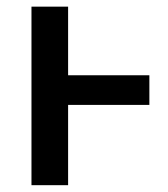

<svg xmlns="http://www.w3.org/2000/svg" viewBox="-20 -542 494 563"><path d="M418 -321.3V-234.4H179.7V1H72.3V-522.5H179.7V-321.3Z"/></svg>

Font: Gen Shin Gothic Medium
Style: Regular
Weight: 500
Designer: [Source Han Sans]
Ryoko NISHIZUKA  (kana & ideographs); Paul D. Hunt (Latin, Greek & Cyrillic); Wenlong ZHANG  (bopomofo
Version: Version 1.002.20150607